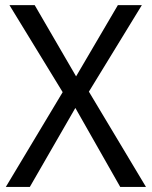

<svg xmlns="http://www.w3.org/2000/svg" viewBox="-20 -734 596 754"><path d="M329.1 -374 537.1 -713.9H442.9L278.8 -434.1L116.2 -713.9H17.1L226.1 -372.1L2.9 0H97.2L275.9 -310.1L452.1 0H553.2Z"/></svg>

Font: Avrile Sans
Style: Regular
Weight: 400
Designer: Monotype Design Team, Google (font), Stefan Peev (BGR Cyrillic), Cristiano Sobral (main changes)
Foundry: The Avrile Sans Project Authors
Version: Version 3.110